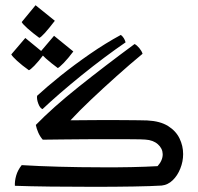

<svg xmlns="http://www.w3.org/2000/svg" viewBox="-20 -704 753 730"><path d="M337.9 6.3Q253.9 6.3 172.6 5.4Q91.3 4.4 36.6 2.4Q35.6 -15.6 41.5 -36.4Q47.4 -57.1 62.5 -76.2Q125 -72.3 204.6 -70.1Q284.2 -67.9 363.8 -67.9Q423.8 -67.4 479.5 -68.6Q535.2 -69.8 579.1 -72.3Q599.1 -94.7 598.6 -118.2Q598.1 -139.6 580.3 -155.5Q562.5 -171.4 532.7 -173.3Q521.5 -174.3 482.7 -174.6Q443.8 -174.8 395 -174.8Q353 -174.8 306.9 -174.6Q260.7 -174.3 217.5 -173.8Q174.3 -173.3 142.6 -172.9Q132.3 -184.6 125.7 -199.5Q119.1 -214.4 116.2 -229Q180.2 -294.9 279.3 -374Q378.4 -453.1 491.7 -536.6Q500.5 -532.2 509.8 -521Q519 -509.8 522 -499.5Q473.6 -459.5 422.6 -413.8Q371.6 -368.2 325.7 -324.7Q279.8 -281.2 248 -246.6Q275.9 -246.6 309.1 -247.1Q342.3 -247.6 380.4 -247.6Q415.5 -247.6 448.7 -247.3Q481.9 -247.1 506.3 -246.8Q530.8 -246.6 539.6 -246.1Q588.9 -243.7 618.9 -224.9Q648.9 -206.1 662.6 -177.7Q676.3 -149.4 676.3 -118.2Q676.3 -89.8 665.5 -63Q654.8 -36.1 636.5 -18.6Q618.2 -1 594.7 1.5Q557.1 3.9 487.1 5.1Q417 6.3 337.9 6.3ZM141.6 -289.1Q131.8 -293 125.5 -310.3Q119.1 -327.6 121.1 -339.8Q158.2 -374 210.2 -415.8Q262.2 -457.5 321.5 -498.5Q380.9 -539.6 439.5 -571.3Q452.6 -561 457.5 -543Q420.4 -517.6 377.2 -485.4Q334 -453.1 290.8 -418.2Q247.6 -383.3 209 -349.9Q170.4 -316.4 141.6 -289.1ZM129.4 -560.1Q103.5 -579.1 84.7 -595.9Q65.9 -612.8 62.5 -620.1L115.2 -684.1L188.5 -625Q141.1 -563.5 129.4 -560.1ZM89.8 -437Q63.5 -455.6 44.9 -472.7Q26.4 -489.7 22.9 -497.1L76.2 -559.6L148.9 -500Q126 -469.7 110.6 -454.1Q95.2 -438.5 89.8 -437ZM199.7 -445.3Q173.8 -464.4 154.8 -481.4Q135.7 -498.5 132.3 -505.4L185.5 -567.9L258.8 -508.3Q238.3 -481 221.7 -464.1Q205.1 -447.3 199.7 -445.3Z"/></svg>

Font: Harmattan Medium
Style: Regular
Weight: 500
Designer: George W. Nuss III and SIL International
Foundry: SIL International
Version: Version 4.000